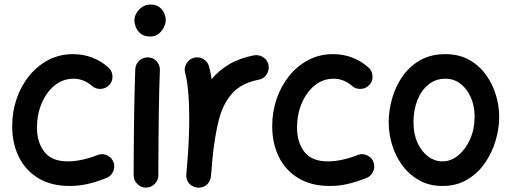

<svg xmlns="http://www.w3.org/2000/svg" viewBox="-20 -787 2296 862"><path d="M471.7 -406.7Q457 -389.6 433.8 -387.9Q410.6 -386.2 393.6 -400.9Q356 -433.6 310.5 -433.6Q261.7 -433.6 224.6 -402.8Q187.5 -372.1 166.7 -322.3Q146 -272.5 146 -214.4Q146 -147.9 179.2 -105.2Q212.4 -62.5 284.2 -62.5Q317.9 -62.5 354.2 -71Q390.6 -79.6 421.4 -92.3Q443.4 -99.1 463.9 -88.1Q484.4 -77.1 490.7 -55.2Q497.1 -33.2 486.1 -13.2Q475.1 6.8 453.6 13.7Q411.1 30.3 372.8 39.1Q334.5 47.9 293 47.9Q210 47.9 152.1 12.9Q94.2 -22 64.5 -82.8Q34.7 -143.6 34.7 -220.7Q34.7 -284.7 54.4 -342.8Q74.2 -400.9 110.6 -446Q147 -491.2 197 -517.6Q247.1 -543.9 307.6 -543.9Q353.5 -543.9 393.3 -528.8Q433.1 -513.7 465.8 -484.9Q482.9 -470.2 484.9 -447Q486.8 -423.8 471.7 -406.7Z M583.5 -694.8Q583.5 -722.2 605 -744.4Q626.5 -766.6 656.7 -766.6Q681.2 -766.6 696 -754.6Q710.9 -742.7 717.5 -726.8Q724.1 -710.9 724.1 -698.2Q724.1 -683.1 716.1 -665.5Q708 -647.9 692.6 -635.5Q677.2 -623 654.3 -623Q627.4 -623 611.8 -635.7Q596.2 -648.4 589.8 -665.3Q583.5 -682.1 583.5 -694.8ZM645 -529.3Q668 -528.8 683.3 -511.7Q698.7 -494.6 697.8 -471.7Q696.3 -438 695.1 -389.6Q693.8 -341.3 693.1 -286.6Q692.4 -231.9 691.9 -177.7Q691.4 -123.5 691.2 -77.1Q690.9 -30.8 690.9 0Q690.9 22.5 674.6 38.8Q658.2 55.2 635.3 55.2Q612.8 55.2 596.4 38.8Q580.1 22.5 580.1 0Q580.1 -30.8 580.3 -77.4Q580.6 -124 581.1 -178.5Q581.5 -232.9 582.5 -288.1Q583.5 -343.3 584.7 -392.3Q585.9 -441.4 587.4 -476.6Q588.4 -499.5 605.5 -514.9Q622.6 -530.3 645 -529.3Z M866.2 55.2Q858.9 54.7 852.1 51.8Q851.6 51.8 851.1 51.8Q850.6 51.3 850.1 51.3Q823.2 40 817.4 12.2Q817.4 11.7 817.4 11.2Q816.9 10.7 816.9 10.3Q815.4 2.4 816.4 -5.4Q816.4 -7.8 816.9 -9.8Q818.4 -25.9 819.6 -42Q820.8 -58.1 822.3 -74.7Q825.7 -117.2 827.6 -165Q829.6 -212.9 829.6 -259.8Q829.6 -321.8 824.7 -376.2Q819.8 -430.7 811.5 -458.5Q805.2 -480 816.4 -500.5Q827.6 -521 849.1 -527.3Q870.6 -533.7 891.1 -522.7Q911.6 -511.7 918 -490.2Q925.3 -464.8 930.2 -431.6Q962.4 -470.7 1008.8 -498.3Q1055.2 -525.9 1120.1 -538.6Q1142.6 -542.5 1162.1 -529.8Q1181.6 -517.1 1185.5 -494.6Q1189.5 -472.2 1176.8 -452.6Q1164.1 -433.1 1141.6 -429.2Q1064 -414.1 1022.5 -367.9Q981 -321.8 962.2 -247.3Q943.4 -172.9 933.6 -72.3Q930.7 -30.3 926.8 5.4Q926.3 12.7 923.3 19.5Q923.3 20 923.3 20.5Q922.9 21 922.9 21.5Q911.6 48.3 883.8 54.2Q883.3 54.2 882.8 54.2Q882.3 54.7 881.8 54.7Q874 56.2 866.2 55.2Z M1639.2 -406.7Q1624.5 -389.6 1601.3 -387.9Q1578.1 -386.2 1561 -400.9Q1523.4 -433.6 1478 -433.6Q1429.2 -433.6 1392.1 -402.8Q1355 -372.1 1334.2 -322.3Q1313.5 -272.5 1313.5 -214.4Q1313.5 -147.9 1346.7 -105.2Q1379.9 -62.5 1451.7 -62.5Q1485.4 -62.5 1521.7 -71Q1558.1 -79.6 1588.9 -92.3Q1610.8 -99.1 1631.3 -88.1Q1651.9 -77.1 1658.2 -55.2Q1664.6 -33.2 1653.6 -13.2Q1642.6 6.8 1621.1 13.7Q1578.6 30.3 1540.3 39.1Q1502 47.9 1460.4 47.9Q1377.4 47.9 1319.6 12.9Q1261.7 -22 1231.9 -82.8Q1202.1 -143.6 1202.1 -220.7Q1202.1 -284.7 1221.9 -342.8Q1241.7 -400.9 1278.1 -446Q1314.5 -491.2 1364.5 -517.6Q1414.6 -543.9 1475.1 -543.9Q1521 -543.9 1560.8 -528.8Q1600.6 -513.7 1633.3 -484.9Q1650.4 -470.2 1652.3 -447Q1654.3 -423.8 1639.2 -406.7Z M1979.5 -543.9Q2040.5 -543.9 2085.9 -518.6Q2131.3 -493.2 2161.4 -451.7Q2191.4 -410.2 2206.3 -360.6Q2221.2 -311 2221.2 -262.7Q2221.2 -209.5 2204.8 -154.8Q2188.5 -100.1 2156.5 -54.2Q2124.5 -8.3 2076.9 19.8Q2029.3 47.9 1966.3 47.9Q1908.2 47.9 1863.3 23.2Q1818.4 -1.5 1787.6 -42.7Q1756.8 -84 1741 -134.8Q1725.1 -185.5 1725.1 -237.3Q1725.1 -290 1740.2 -344.2Q1755.4 -398.4 1786.6 -443.6Q1817.9 -488.8 1866 -516.4Q1914.1 -543.9 1979.5 -543.9ZM1979.5 -433.6Q1936.5 -433.6 1904.3 -408Q1872.1 -382.3 1854.2 -338.1Q1836.4 -293.9 1836.4 -237.3Q1836.4 -185.5 1854.2 -146.2Q1872.1 -106.9 1901.9 -84.7Q1931.6 -62.5 1966.3 -62.5Q2004.9 -62.5 2037.6 -89.6Q2070.3 -116.7 2090.6 -162.1Q2110.8 -207.5 2110.8 -262.7Q2110.8 -310.5 2094 -349.4Q2077.1 -388.2 2047.6 -410.9Q2018.1 -433.6 1979.5 -433.6Z"/></svg>

Font: Mikhak-DS2-FD SemiBold
Style: Regular
Weight: 600
Designer: Amin Abedi
Version: Version 3.2